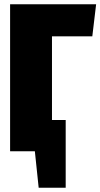

<svg xmlns="http://www.w3.org/2000/svg" viewBox="-20 -716 475 909"><path d="M417 -543.9H226.1V-147.9H291V172.9H163.1L145 0H27.8V-695.8H435.1Z"/></svg>

Font: Fira Sans Compressed Heavy
Style: Regular
Weight: 900
Width: 1
Designer: Carrois Corporate & Edenspiekermann AG
Foundry: Carrois Corporate GbR & Edenspiekermann AG
Version: Version 4.203;PS 004.203;hotconv 1.0.88;makeotf.lib2.5.64775